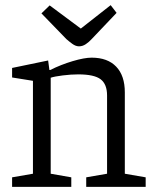

<svg xmlns="http://www.w3.org/2000/svg" viewBox="-20 -726 609 746"><path d="M27 0V-37L108 -51V-412L27 -425V-462L167 -491L172 -454H175Q217 -475 262.5 -488.5Q308 -502 336 -502Q398 -502 431.5 -467Q465 -432 465 -367V-51L546 -37V0H315V-37L396 -51V-355Q396 -399 371 -418Q346 -437 284 -437Q256 -437 224 -433Q192 -429 177 -424V-51L257 -37V0ZM287 -546Q274 -546 260.5 -556Q247 -566 238 -574L141 -674L173 -705L294 -615L410 -706L433 -676L336 -574Q326 -563 313.5 -554.5Q301 -546 287 -546Z"/></svg>

Font: Faustina Light
Style: Regular
Weight: 300
Designer: Alfonso Garcia
Foundry: http://www.omnibus-type.com
Version: Version 1.200